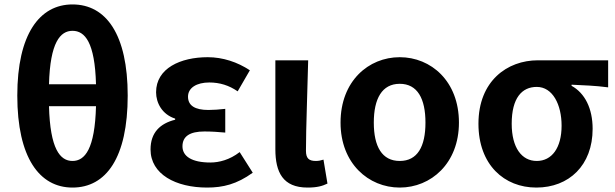

<svg xmlns="http://www.w3.org/2000/svg" viewBox="-20 -832 2776 866"><path d="M307 -812C158 -812 58 -677 58 -401C58 -121 158 14 307 14C459 14 556 -121 556 -401C556 -676 459 -812 307 -812ZM201 -452C206 -641 252 -693 307 -693C363 -693 408 -641 413 -452ZM413 -353C408 -160 363 -106 307 -106C251 -106 206 -160 201 -353Z M914 14C986 14 1048 -1 1120 -53L1061 -146C1016 -111 968 -99 929 -99C845 -99 803 -127 803 -172C803 -217 836 -239 902 -239C933 -239 964 -237 996 -234V-341C969 -338 943 -336 920 -336C859 -336 828 -356 828 -396C828 -436 867 -460 924 -460C971 -460 1013 -447 1052 -420L1107 -515C1051 -552 985 -574 917 -574C794 -574 684 -524 684 -416C684 -368 711 -316 770 -297V-292C702 -275 659 -234 659 -158C659 -46 773 14 914 14Z M1367 14C1411 14 1434 7 1457 -4L1439 -112C1427 -108 1416 -106 1405 -106C1374 -106 1360 -117 1360 -152C1360 -256 1367 -424 1370 -560H1222V-159C1222 -55 1256 14 1367 14Z M1783 14C1924 14 2050 -95 2050 -279C2050 -466 1924 -574 1783 -574C1642 -574 1516 -466 1516 -279C1516 -95 1642 14 1783 14ZM1783 -106C1703 -106 1666 -171 1666 -279C1666 -387 1703 -454 1783 -454C1863 -454 1899 -387 1899 -279C1899 -171 1863 -106 1783 -106Z M2399 14C2546 14 2653 -86 2653 -251C2653 -343 2618 -412 2558 -445V-450C2617 -447 2662 -446 2723 -438V-560H2406C2268 -560 2138 -467 2138 -274C2138 -88 2255 14 2399 14ZM2401 -106C2333 -106 2288 -166 2288 -274C2288 -390 2334 -440 2401 -440C2473 -440 2513 -360 2513 -265C2513 -165 2469 -106 2401 -106Z"/></svg>

Font: Spoqa Han Sans Neo Bold
Style: Bold
Weight: 700
Designer: [Spoqa Han Sans Neo] Dong-huui Kim  Younghwa Kang  Yujin Lee  [Noto Sans] Ryoko NISHIZUKA  (kana & ideographs); Paul D. 
Foundry: Spoqa (http://www.spoqa-han-sans.com)
Version: Version 1.000